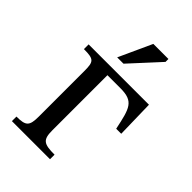

<svg xmlns="http://www.w3.org/2000/svg" viewBox="-204 -755 837 837"><g transform="rotate(45 214.5 -337.0)"><path d="M268 0V-28C201 -28 186 -38 186 -97V-436H266C348 -436 356 -403 378 -298H409L405 -473H33V-444C96 -444 102 -435 102 -376V-98C102 -39 91 -28 33 -28V0ZM200 -521 324 -656V-674H231L161 -521Z"/></g></svg>

Font: STIX Two Text
Style: Regular
Weight: 400
Designer: Ross Mills, John Hudson & Paul Hanslow, Tiro Typeworks Ltd; with prior portions MicroPress Inc., and Coen Hoffman.
Foundry: Tiro Typeworks Ltd
Version: Version 2.13 b171